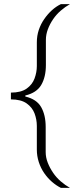

<svg xmlns="http://www.w3.org/2000/svg" viewBox="-20 -763 383 933"><path d="M276 150Q254 139 233 121Q212 103 195 78.5Q178 54 168.5 24.5Q159 -5 159 -36V-151Q159 -182 148 -211.5Q137 -241 109.5 -260.5Q82 -280 33 -280V-313Q82 -313 109.5 -332.5Q137 -352 148 -382Q159 -412 159 -442V-557Q159 -589 168.5 -617.5Q178 -646 195 -670.5Q212 -695 232.5 -713.5Q253 -732 276 -743H320Q297 -730 275.5 -711.5Q254 -693 238 -669.5Q222 -646 212.5 -620.5Q203 -595 203 -569V-447Q203 -389 180.5 -350.5Q158 -312 103 -299V-294Q158 -281 180 -242.5Q202 -204 202 -146V-24Q202 2 212 27.5Q222 53 238 76.5Q254 100 275.5 118.5Q297 137 320 150Z"/></svg>

Font: Saira Expanded ExtraLight
Style: Regular
Weight: 250
Width: 7
Designer: Hector Gatti with collaboration of the Omnibus-Type team
Foundry: Omnibus-Type
Version: Version 1.101